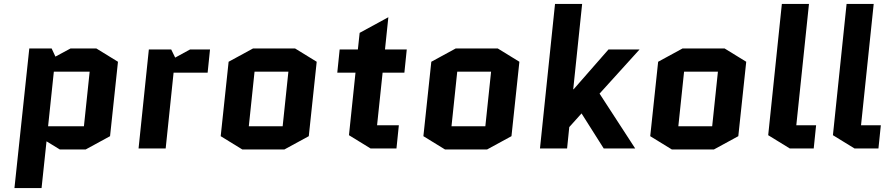

<svg xmlns="http://www.w3.org/2000/svg" viewBox="-20 -750 4473 970"><path d="M413 5H282L215 -36L190 200H53L128 -505H241L260 -464L336 -505H467L576 -438L536 -62ZM252 -388 223 -112H404L433 -388Z M1029 -383H857L817 0H680L732 -500H845L865 -459L940 -500H1041Z M1540 -62 1417 5H1204L1095 -62L1135 -438L1258 -505H1471L1580 -438ZM1266 -388 1237 -112H1408L1437 -388Z M1684 -383 1696 -500H1788L1797 -584L1942 -663L1925 -500H2035L2023 -383H1913L1885 -117H1995L1983 0H1852L1743 -67L1776 -383Z M2564 -62 2441 5H2228L2119 -62L2159 -438L2282 -505H2495L2604 -438ZM2290 -388 2261 -112H2432L2461 -388Z M2921 -730 2876 -299H2878L3054 -500H3211L3009 -277L3189 0H3030L2918 -177L2856 -108L2845 0H2708L2784 -730Z M3710 -62 3587 5H3374L3265 -62L3305 -438L3428 -505H3641L3750 -438ZM3436 -388 3407 -112H3578L3607 -388Z M3970 0 3861 -67 3930 -730H4067L4003 -117H4103L4091 0Z M4297 0 4188 -67 4257 -730H4394L4330 -117H4430L4418 0Z"/></svg>

Font: Quantico
Style: Bold Italic
Weight: 700
Italic angle: -12°
Designer: Matt Desmond
Foundry: MADtype
Version: Version 2.002